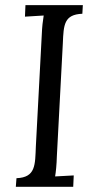

<svg xmlns="http://www.w3.org/2000/svg" viewBox="-20 -720 373 740"><path d="M299.3 -700.2H78.1L76.2 -655.8L148.4 -660.2C145 -640.1 142.1 -615.2 141.1 -587.9L118.2 -155.8C115.2 -85 118.2 -36.1 43.5 -33.2L41 0H262.2L264.2 -43.9L192.4 -40C195.3 -57.1 198.2 -83 199.2 -119.1L222.2 -553.7C225.1 -625 227.1 -664.1 297.4 -667Z"/></svg>

Font: Lora Italic
Style: Regular
Weight: 400
Italic angle: -3°
Designer: Olga Karpushina, Alexei Vanyashin
Foundry: Cyreal
Version: Version 1.011;PS 001.011;hotconv 1.0.70;makeotf.lib2.5.58329